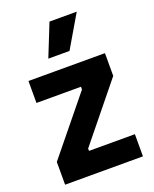

<svg xmlns="http://www.w3.org/2000/svg" viewBox="-142 -840 737 920"><g transform="rotate(-20 226.5 -380.0)"><path d="M28 0V-116L260 -401V-415H33V-527H423V-411L191 -125V-113H425V0ZM267 -595H159L225 -760H364Z"/></g></svg>

Font: Bricolage Grotesque SemiCondensed
Style: Bold
Weight: 700
Width: 4
Designer: Mathieu Triay
Foundry: Atelier Triay
Version: Version 1.001;gftools[0.9.33.dev8+g029e19f]